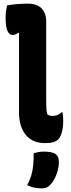

<svg xmlns="http://www.w3.org/2000/svg" viewBox="-20 -780 390 1060"><path d="M19 -750Q31 -752 43.5 -754Q56 -756 68 -757Q80 -758 91 -758.5Q102 -759 112 -759.5Q122 -760 131 -760Q166 -760 189 -748.5Q212 -737 223.5 -715Q235 -693 235 -661Q235 -616 235 -572Q235 -528 235 -484.5Q235 -441 235 -397Q235 -353 235 -309Q235 -265 235 -220Q235 -198 236 -180.5Q237 -163 241 -149Q246 -145 253 -142.5Q260 -140 271 -140Q285 -140 297.5 -145Q310 -150 319 -160H325Q327 -150 328 -139.5Q329 -129 329 -112Q329 -88 325.5 -68Q322 -48 316 -33.5Q310 -19 302 -11Q294 -3 282.5 2Q271 7 257.5 8.5Q244 10 229 10Q187 10 159.5 -5Q132 -20 115.5 -44.5Q99 -69 92 -98Q85 -127 85 -155Q85 -198 85 -242Q85 -286 85 -331Q85 -376 85 -420.5Q85 -465 85 -509.5Q85 -554 85 -597L80 -599Q76 -595 70 -592Q64 -589 58 -588Q52 -587 48 -587Q32 -587 21.5 -609Q11 -631 11 -686Q11 -703 13.5 -720.5Q16 -738 19 -750ZM166 66Q183 61 196 59Q209 57 223 57Q267 57 286 70Q305 83 305 113Q305 138 298.5 162.5Q292 187 281 207.5Q270 228 256 242Q246 252 236 256Q226 260 211 260Q187 260 167.5 255.5Q148 251 130 242Q145 214 152.5 189Q160 164 163 135Q166 106 166 66Z"/></svg>

Font: Recursive Casual ExtraBold
Style: Regular
Weight: 800
Version: Version 1.047